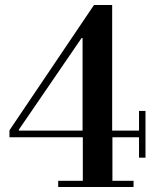

<svg xmlns="http://www.w3.org/2000/svg" viewBox="-20 -752 635 772"><path d="M214 0V-25H313V-200H18V-228L358 -732H431V-227H539V-306H565V-118H539V-200H432V-25H517V0ZM56 -227H312V-599H308L56 -231Z"/></svg>

Font: Libre Bodoni
Style: Regular
Weight: 400
Designer: Pablo Impallari, Rodrigo Fuenzalida
Foundry: Impallari Type
Version: Version 2.005;gftools[0.9.23]